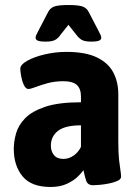

<svg xmlns="http://www.w3.org/2000/svg" viewBox="-20 -738 545 766"><path d="M182 8Q105 8 70 -34.5Q35 -77 35 -144Q35 -173 44 -205.5Q53 -238 80 -266Q107 -294 160.5 -312Q214 -330 303 -330V-353Q303 -384 286.5 -399Q270 -414 234 -414Q198 -414 169.5 -406Q141 -398 121.5 -390.5Q102 -383 93 -383Q83 -383 75.5 -398.5Q68 -414 64.5 -433.5Q61 -453 61 -464Q61 -480 88.5 -495.5Q116 -511 158.5 -521Q201 -531 245 -531Q321 -531 366.5 -509Q412 -487 432 -449Q452 -411 452 -361V-175Q452 -127 455 -100Q458 -73 460.5 -58.5Q463 -44 463 -33Q463 -23 449 -16.5Q435 -10 415 -6Q395 -2 377.5 -0.5Q360 1 352 1Q330 1 324 -16.5Q318 -34 313 -59Q307 -50 291 -34Q275 -18 247.5 -5Q220 8 182 8ZM233 -104Q255 -104 274 -117.5Q293 -131 303 -152V-238Q240 -238 211.5 -216Q183 -194 183 -157Q183 -134 195.5 -119Q208 -104 233 -104ZM163 -572Q139 -572 130.5 -576Q122 -580 122 -587Q122 -592 124.5 -598Q127 -604 133 -615L172 -690Q180 -706 196.5 -712Q213 -718 253 -718Q293 -718 309.5 -712Q326 -706 334 -690L373 -615Q379 -604 381.5 -598Q384 -592 384 -587Q384 -580 375.5 -576Q367 -572 343 -572Q319 -572 307 -578.5Q295 -585 284 -600L253 -639L222 -600Q212 -585 199.5 -578.5Q187 -572 163 -572Z"/></svg>

Font: Asap Semi Condensed
Style: Bold
Weight: 700
Width: 4
Designer: Pablo Cosgaya
Foundry: Omnibus-Type
Version: Version 3.001; ttfautohint (v1.8.4.7-5d5b)